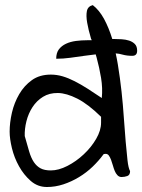

<svg xmlns="http://www.w3.org/2000/svg" viewBox="-20 -749 569 769"><path d="M437.5 -592.8Q451.2 -592.8 467.3 -591.8Q483.4 -590.8 497.1 -586.4Q510.7 -582 520 -572.8Q529.3 -563.5 529.3 -545.9Q529.3 -525.4 509.8 -525.4Q488.3 -525.4 470.7 -530.3Q458 -534.2 443.4 -535.2Q448.2 -513.7 452.1 -490.2Q460.9 -436.5 466.8 -382.3Q472.7 -328.1 476.1 -276.4Q479.5 -224.6 483.4 -181.2Q487.3 -137.7 490.7 -106.9Q494.1 -76.2 501 -63.5Q501 -47.9 489.7 -43.9Q478.5 -40 466.8 -40Q457 -40 450.2 -47.4Q443.4 -54.7 439.5 -64.5Q435.5 -74.2 432.1 -86.4Q428.7 -98.6 424.8 -108.9Q420.9 -119.1 416 -126Q411.1 -132.8 403.3 -132.8Q401.4 -132.8 397.9 -132.3Q394.5 -131.8 394.5 -130.9Q376 -105.5 351.1 -81.5Q326.2 -57.6 296.4 -39.6Q266.6 -21.5 233.9 -10.7Q201.2 0 168 0Q130.9 0 103 -24.4Q75.2 -48.8 56.2 -83Q37.1 -117.2 27.8 -155.3Q18.6 -193.4 18.6 -221.7Q18.6 -257.8 27.8 -297.9Q37.1 -337.9 57.1 -372.1Q77.1 -406.2 107.9 -428.2Q138.7 -450.2 183.6 -450.2Q207 -450.2 230.5 -443.4Q253.9 -436.5 278.8 -423.8Q303.7 -411.1 330.6 -394Q357.4 -377 387.7 -356.4Q391.6 -395.5 384.8 -437Q377.9 -478.5 367.2 -517.6Q365.2 -525.4 363.3 -531.2Q340.8 -528.3 317.4 -525.4Q290 -521.5 261.7 -517.6Q233.4 -513.7 205.1 -513.7Q205.1 -537.1 215.8 -551.3Q226.6 -565.4 244.1 -573.7Q261.7 -582 284.2 -585Q306.6 -587.9 330.1 -587.9H347.7Q345.7 -590.8 344.7 -593.8Q334 -629.9 329.1 -658.2Q324.2 -686.5 328.1 -705.1Q332 -723.6 351.6 -728.5Q377 -709 396.5 -673.8Q416 -637.7 429.7 -592.8ZM79.1 -204.1Q88.9 -168.9 96.7 -142.6Q104.5 -116.2 115.7 -99.6Q127 -83 142.6 -74.7Q158.2 -66.4 183.6 -66.4Q214.8 -66.4 250 -84.5Q285.2 -102.5 315.4 -130.9Q345.7 -159.2 365.2 -192.9Q384.8 -226.6 384.8 -257.8Q384.8 -260.7 384.8 -269.5Q384.8 -278.3 384.8 -281.2Q333 -332 289.6 -354Q246.1 -376 211.9 -376.5Q177.7 -377 152.3 -361.3Q127 -345.7 110.4 -320.3Q93.8 -294.9 85.9 -263.7Q78.1 -232.4 79.1 -204.1Z"/></svg>

Font: Indie Flower
Style: Regular
Weight: 400
Designer: Kimberly Geswein
Foundry: Kimberly Geswein
Version: Version 1.001 2010